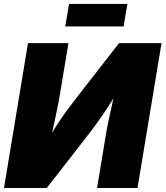

<svg xmlns="http://www.w3.org/2000/svg" viewBox="-20 -944 831 964"><path d="M670.4 0H467.3L511.2 -265.6Q515.6 -293 524.4 -335Q533.2 -377 544.4 -427.2Q555.7 -477.5 567.9 -528.8L596.7 -524.9Q563 -470.2 534.4 -425.8Q505.9 -381.3 478.5 -342.5Q451.2 -303.7 421.4 -265.6L214.8 0H0L120.6 -727.5H323.7L279.3 -460.9Q273.9 -428.2 263.4 -378.9Q252.9 -329.6 241.7 -278.1Q230.5 -226.6 221.2 -187L203.6 -209.5Q230.5 -260.3 256.1 -301.3Q281.7 -342.3 306.6 -376.7Q331.5 -411.1 355.5 -441.9L577.6 -727.5H791ZM619.6 -924.3 600.6 -811H307.6L326.7 -924.3Z"/></svg>

Font: Inter 20pt Black
Style: Italic
Weight: 900
Italic angle: -9.3988°
Version: Version 4.001;git-66647c0bb